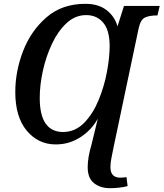

<svg xmlns="http://www.w3.org/2000/svg" viewBox="-20 -745 856 1005"><path d="M555 240Q608 240 648 229L642 182Q635 183 627 184Q619 185 610 185Q558 185 558 130Q558 108 563.5 80.5Q569 53 578 9L706 -598Q716 -643 739.5 -653.5Q763 -664 797 -664H804L816 -714H629L595 -607Q581 -658 538.5 -691.5Q496 -725 427 -725Q305 -725 223.5 -654.5Q142 -584 101 -478Q60 -372 60 -263Q60 -133 120 -61Q180 11 272 11Q342 11 400.5 -26.5Q459 -64 492 -124L459 12Q439 79 439 130Q439 188 472.5 214Q506 240 555 240ZM311 -54Q188 -54 188 -232Q188 -300 204.5 -375Q221 -450 252.5 -516.5Q284 -583 329 -624.5Q374 -666 431 -666Q487 -666 520.5 -626Q554 -586 554 -503Q554 -446 540 -370Q526 -294 496.5 -222Q467 -150 421 -102.5Q375 -55 311 -54Z"/></svg>

Font: Noto Serif SemiCondensed Semi
Style: Italic
Weight: 600
Width: 4
Italic angle: -12°
Designer: Monotype Design Team
Foundry: Monotype Imaging Inc.
Version: Version 1.901